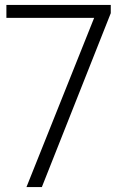

<svg xmlns="http://www.w3.org/2000/svg" viewBox="-20 -760 499 780"><path d="M87.5 0 370.5 -707.5 386 -687.5H6V-740H430V-706.5L150 0Z"/></svg>

Font: Encode Sans Condensed Thin Light
Style: Regular
Weight: 300
Version: Version 3.002